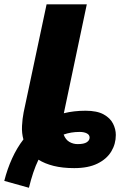

<svg xmlns="http://www.w3.org/2000/svg" viewBox="-47 -780 564 902"><path d="M88.9 102.1 -26.9 69.8Q-12.7 13.7 9.8 -35.6Q32.2 -85 63 -125Q54.7 -154.3 56.4 -188.2Q58.1 -222.2 64 -252L171.9 -759.8H360.8L252.9 -248Q299.8 -259.8 355 -259.8Q409.2 -259.8 440.2 -242.4Q471.2 -225.1 484.1 -199Q497.1 -172.9 497.1 -146Q497.1 -103.5 475.6 -68.1Q454.1 -32.7 410.9 -11.5Q367.7 9.8 301.8 9.8Q246.6 9.8 204.8 -0.7Q163.1 -11.2 133.8 -29.8Q120.1 -1.5 109.1 31.5Q98.1 64.5 88.9 102.1ZM317.9 -103Q347.2 -103 360.6 -111.8Q374 -120.6 374 -133.8Q374 -146.5 361.1 -153.3Q348.1 -160.2 327.1 -160.2Q286.1 -160.2 252 -147.9Q261.2 -123.5 279.1 -113.3Q296.9 -103 317.9 -103Z"/></svg>

Font: Open Sans ExtraBold
Style: Italic
Weight: 800
Italic angle: -12°
Designer: Monotype Design Team
Foundry: Monotype Imaging Inc.
Version: Version 3.000; ttfautohint (v1.8.4)